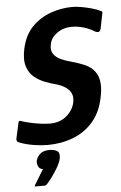

<svg xmlns="http://www.w3.org/2000/svg" viewBox="-60 -720 614 973"><g transform="rotate(-5 247.5 -233.0)"><path d="M5 -37 23 -119Q25 -126 29.5 -126Q34 -126 44 -122Q63 -116 88.5 -110.5Q114 -105 139 -102Q164 -99 181 -99Q233 -99 266.5 -128Q300 -157 308 -195Q314 -223 304.5 -242.5Q295 -262 274.5 -275Q254 -288 228 -295Q204 -301 175 -312Q146 -323 121 -343Q96 -363 84.5 -398.5Q73 -434 85 -489Q100 -557 140 -598Q180 -639 234.5 -658.5Q289 -678 346 -678Q365 -678 391 -673.5Q417 -669 442.5 -662Q468 -655 486 -646Q493 -644 494.5 -640.5Q496 -637 494 -631L479 -556Q473 -529 444 -547Q432 -555 414.5 -562Q397 -569 376.5 -573.5Q356 -578 335 -578Q291 -578 259 -555Q227 -532 221 -500Q214 -469 227 -450Q240 -431 264.5 -420Q289 -409 316 -402Q343 -395 365 -386Q392 -377 411 -363Q430 -349 441.5 -328Q453 -307 455 -277Q457 -247 448 -206Q433 -133 391.5 -85.5Q350 -38 290 -15Q230 8 160 8Q129 8 91 2Q53 -4 24 -15Q11 -19 7.5 -23.5Q4 -28 5 -37ZM215 83Q210 103 196.5 126.5Q183 150 167 171.5Q151 193 139 206Q134 212 127 212Q116 212 105 212Q94 212 83 212Q76 212 76.5 209.5Q77 207 83 198Q91 186 104 163.5Q117 141 126 128Q108 125 102 111Q96 97 98 84Q103 63 119.5 48.5Q136 34 167 34Q191 34 206 43.5Q221 53 215 83Z"/></g></svg>

Font: Glory Thin
Style: Bold Italic
Weight: 700
Italic angle: -12°
Version: Version 1.011